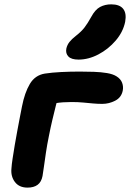

<svg xmlns="http://www.w3.org/2000/svg" viewBox="-20 -845 593 875"><path d="M105.4 10Q67.2 10 47.8 -15.8Q28.4 -41.6 32.2 -77.6Q33.2 -95.2 37.5 -123Q41.8 -150.8 47.3 -184.2Q52.8 -217.6 59.2 -250.7Q65.6 -283.8 70.9 -312.4Q76.2 -341 80.2 -360Q92.4 -422.6 116 -462.4Q139.6 -502.2 184 -509.6Q216.8 -514.6 258.5 -516.7Q300.2 -518.8 343.8 -518.8Q375.2 -518.8 407.7 -517.7Q440.2 -516.6 467.6 -512Q495 -507.4 511.2 -497Q530 -485.2 536.5 -467.8Q543 -450.4 539.4 -432Q533.2 -400.8 505.1 -386.2Q477 -371.6 446.2 -371.6Q425.2 -371.6 404.1 -373.5Q383 -375.4 359.2 -377.7Q335.4 -380 305.6 -380Q265.6 -380 233.8 -374.9Q202 -369.8 165.6 -361.8L250.4 -420Q242.4 -394.8 234.7 -364.3Q227 -333.8 218.8 -299.3Q210.6 -264.8 203 -226Q194.6 -185.2 189.3 -149.2Q184 -113.2 180.2 -85.5Q176.4 -57.8 173.8 -42.8Q168.6 -15.6 151.4 -2.8Q134.2 10 105.4 10ZM337.8 -573.4Q305.2 -573.4 291.6 -587.6Q278 -601.8 282.4 -624Q286.2 -640.4 296.4 -653.5Q306.6 -666.6 325.8 -681.6Q351.4 -701.6 365.7 -720.5Q380 -739.4 395.4 -767.4Q413.8 -801.6 436.3 -813.4Q458.8 -825.2 486.8 -825.2Q525 -825.2 541.3 -804.8Q557.6 -784.4 550.4 -745.4Q540.8 -699.2 507.2 -660Q473.6 -620.8 428.5 -597.1Q383.4 -573.4 337.8 -573.4Z"/></svg>

Font: Shantell Sans Light
Style: Italic
Weight: 300
Italic angle: -11°
Designer: Stephen Nixon, Anya Danilova, Shantell Martin
Foundry: Arrow Type
Version: Version 1.008;[ac192a2d6]